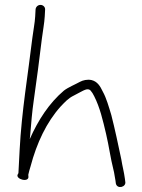

<svg xmlns="http://www.w3.org/2000/svg" viewBox="-20 -749 581 784"><path d="M125.2 -710 123.7 -682C122.3 -655 115.7 -624.3 112.1 -594C94.2 -443.7 68.5 -296 60.2 -137L55.2 -42L53 -38C39.7 -17.7 100.3 -0.8 96 -29.5C95.3 -34.5 95.3 -37 95.9 -37C97.7 -45.7 100.6 -56.3 104.6 -69C129.9 -165.3 170.4 -250.5 227.5 -314C246.1 -333.2 258.2 -347.5 281.8 -359L304.4 -371C316.6 -376.4 339.2 -393.6 350.8 -378C355.2 -373.3 359.8 -366 364.7 -356C387.8 -310.5 399.9 -258.7 413.1 -202.5C425 -152 431.1 -103.4 443 -57C447.3 -41.6 448.2 -26.5 451.6 -11L453 0C458 25.1 496.9 15.4 491.4 -8L490 -19C486.2 -48.1 479.8 -69.6 475.2 -99C463.7 -153.7 448.5 -225.3 434.6 -279C424.3 -312.9 414.6 -348.3 399.7 -375C389.1 -397.3 377.8 -416 354.1 -422C336.2 -425.9 318.5 -421.3 306.7 -415C286.9 -404 258.9 -392.8 240.9 -379C181.4 -328.5 136.1 -259.4 101.5 -181C102.5 -187 103.1 -192.7 103.4 -198C106.9 -241.9 111.4 -295.9 117.7 -338C128.2 -409.5 142 -515.8 150.9 -590.5C154.7 -621.4 161.3 -655.3 162.7 -682L164.2 -710C164.8 -720.6 155.8 -729 145.2 -729C134.6 -729 125.8 -720.6 125.2 -710Z"/></svg>

Font: Just Breathe
Style: Obl1
Weight: 400
Foundry: Cannot Into Space Fonts
Version: Version 0.72